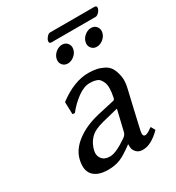

<svg xmlns="http://www.w3.org/2000/svg" viewBox="-171 -803 843 918"><g transform="rotate(-30 250.5 -344.0)"><path d="M470.2 -653.8H226.1Q212.9 -653.8 216.3 -668.9Q218.3 -678.2 227.3 -688.2Q236.3 -698.2 244.6 -698.2H489.3Q503.4 -698.2 500.5 -684.1Q498.5 -674.3 489 -664.1Q479.5 -653.8 470.2 -653.8ZM215.3 -540.5Q204.6 -554.2 208.7 -573Q212.9 -591.8 229.2 -605.5Q245.6 -619.1 264.4 -619.1Q283.2 -619.1 293.9 -605.5Q304.7 -591.8 300.8 -573Q296.9 -554.2 280.3 -540.5Q263.7 -526.9 244.9 -526.9Q226.1 -526.9 215.3 -540.5ZM375.5 -540.5Q364.7 -554.2 368.7 -573Q372.6 -591.8 389.2 -605.5Q405.8 -619.1 424.6 -619.1Q443.4 -619.1 454.1 -605.5Q464.8 -591.8 460.9 -573Q457 -554.2 440.4 -540.5Q423.8 -526.9 405 -526.9Q386.2 -526.9 375.5 -540.5ZM339.4 -223.1 254.9 -202.1Q200.7 -189 176.8 -164.3Q152.8 -139.6 144.5 -102.1Q139.2 -77.1 153.3 -59.1Q167.5 -41 197.8 -41Q230.5 -41 293 -84Q309.1 -94.2 312.5 -109.9ZM384.3 -76.2Q377.4 -45.4 393.6 -44.9Q398.4 -44.9 404.5 -47.6Q410.6 -50.3 414.8 -52.7Q418.9 -55.2 425.5 -60.1Q432.1 -64.9 434.1 -65.9L436.5 -64L448.2 -43Q396 10.3 349.1 9.8Q327.6 9.8 315.9 -2.2Q304.2 -14.2 302.2 -25.4Q300.3 -36.6 301.3 -47.9H299.3Q253.9 -13.7 225.1 -2Q196.3 9.8 157.7 9.8Q103 9.8 77.1 -17.3Q51.3 -44.4 63 -98.1Q73.7 -148.9 124 -187.3Q174.3 -225.6 250.5 -243.2L343.3 -264.2Q349.6 -266.1 351.6 -275.9Q357.4 -303.2 357.7 -324Q357.9 -344.7 352.8 -356.9Q347.7 -369.1 341.1 -377.2Q334.5 -385.3 323.7 -388.7Q313 -392.1 305.2 -393.1Q297.4 -394 286.6 -394Q255.4 -394 220 -368.4Q184.6 -342.8 154.8 -305.2L142.1 -306.2L140.1 -373L144 -377Q228 -439 305.2 -439Q329.1 -439 348.9 -435.1Q368.7 -431.2 388.9 -420.9Q409.2 -410.6 419.7 -392.3Q430.2 -374 435.5 -345.7Q440.9 -317.4 430.7 -276.9Q429.7 -272.9 408.7 -182.9Q387.7 -92.8 384.3 -76.2Z"/></g></svg>

Font: Linux Biolinum O
Style: Italic
Weight: 400
Italic angle: -12°
Designer: Philipp H. Poll
Foundry: Philipp H. Poll
Version: Version 1.1.3